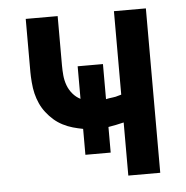

<svg xmlns="http://www.w3.org/2000/svg" viewBox="-43 -562 587 605"><g transform="rotate(-5 250.0 -260.0)"><path d="M339 0V-168Q327 -165 314.5 -162.5Q302 -160 290 -158V-77H210V-159Q194 -162 178 -166.5Q162 -171 146.5 -179Q131 -187 118.5 -198Q106 -209 95.5 -222.5Q85 -236 78 -251.5Q71 -267 67 -283.5Q63 -300 61.5 -319.5Q60 -339 60 -351V-520H161V-364Q161 -348 162.5 -332Q164 -316 169.5 -301Q175 -286 185.5 -273.5Q196 -261 210 -254V-357H290V-246Q294 -247 300 -248Q306 -249 311.5 -249.5Q317 -250 321 -251Q325 -252 328 -253L339 -256V-520H440V0Z"/></g></svg>

Font: Iosevka Term Semibold
Style: Regular
Weight: 600
Monospace: yes
Designer: Belleve Invis
Foundry: Belleve Invis
Version: Version 31.4.0